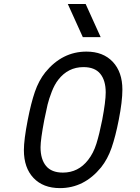

<svg xmlns="http://www.w3.org/2000/svg" viewBox="-20 -937 707 967"><path d="M281.9 10.4Q197.3 10.4 148.8 -40.7Q100.3 -91.8 100.3 -181Q100.3 -233.1 119.8 -333.3Q136.1 -417.3 155.6 -474.3Q175.1 -531.2 208.3 -572.9Q293.6 -677.1 415.4 -677.1Q499.3 -677.1 547.9 -625.7Q596.4 -574.2 596.4 -485.7Q596.4 -426.4 578.1 -333.3Q561.8 -250 542 -192.7Q522.1 -135.4 488.9 -93.8Q403.6 10.4 281.9 10.4ZM512.4 -471.4Q512.4 -531.9 485 -565.4Q457.7 -599 400.4 -599Q322.9 -599 273.4 -535.2Q254.6 -511.1 240.6 -474.9Q226.6 -438.8 219.7 -410.5Q212.9 -382.2 203.1 -333.3Q184.2 -233.7 184.2 -195.3Q184.2 -134.8 211.9 -101.2Q239.6 -67.7 296.9 -67.7Q374.3 -67.7 423.8 -131.5Q450.5 -165.4 465.5 -213.2Q480.5 -261.1 494.8 -333.3Q512.4 -426.4 512.4 -471.4ZM487 -750H397.1L321.6 -916.7H411.5Z"/></svg>

Font: TypoPRO Monoid
Style: Italic
Weight: 400
Width: 4
Italic angle: -11°
Monospace: yes
Version: Version 0.61